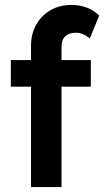

<svg xmlns="http://www.w3.org/2000/svg" viewBox="-20 -760 423 780"><path d="M106 -574Q106 -622 127 -659.5Q148 -697 185 -718.5Q222 -740 271 -740Q305 -740 334 -728.5Q363 -717 383 -697L345 -604Q332 -615 317.5 -621Q303 -627 290 -627Q270 -627 256.5 -620.5Q243 -614 236.5 -601Q230 -588 230 -570V0H168Q150 0 134.5 0Q119 0 106 0ZM24 -408V-516H349V-408Z"/></svg>

Font: Our Lexend Medium
Style: Regular
Weight: 500
Designer: Bonnie Shaver-Troup, Thomas Jockin
Foundry: Lexend
Version: Version 1.007